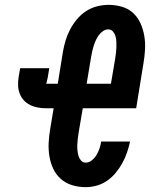

<svg xmlns="http://www.w3.org/2000/svg" viewBox="-20 -763 640 791"><path d="M333 8Q304 8 277.5 0Q251 -8 231 -25.5Q211 -43 199.5 -67.5Q188 -92 183.5 -119.5Q179 -147 180.5 -175.5Q182 -204 187 -233L201 -317H171Q153 -317 136 -320Q119 -323 104 -330.5Q89 -338 78 -350Q67 -362 61 -378Q55 -394 54.5 -411.5Q54 -429 57 -447L63 -482H183L177 -446Q177 -446 177 -446Q177 -446 177 -446V-445Q176 -440 174.5 -434.5Q173 -429 172 -423Q172 -422 172 -421.5Q172 -421 172 -421Q172 -420 171 -420Q170 -420 170 -419Q170 -418 170 -418Q170 -418 171 -418H218L239 -548Q243 -572 250 -595.5Q257 -619 268.5 -641Q280 -663 296.5 -683Q313 -703 334.5 -717Q356 -731 380 -737Q404 -743 428 -743Q456 -743 483 -735Q510 -727 529 -709Q548 -691 559 -666.5Q570 -642 574.5 -614.5Q579 -587 577.5 -559Q576 -531 571 -502L541 -317H321L304 -217Q302 -204 300.5 -192Q299 -180 298.5 -168Q298 -156 299 -144.5Q300 -133 303 -122Q306 -111 313.5 -102Q321 -93 333 -93Q347 -93 359 -103Q371 -113 378.5 -126Q386 -139 390.5 -153Q395 -167 397 -180H516Q511 -158 503.5 -135.5Q496 -113 484.5 -92Q473 -71 457.5 -52Q442 -33 422 -19Q402 -5 379 1.5Q356 8 333 8ZM437 -418 454 -518Q456 -531 457.5 -543Q459 -555 459.5 -567Q460 -579 459.5 -590.5Q459 -602 456 -613Q453 -624 445.5 -633Q438 -642 426 -642Q415 -642 404.5 -635Q394 -628 387 -618Q380 -608 375 -597.5Q370 -587 366.5 -576Q363 -565 360.5 -554Q358 -543 356 -532L337 -418Z"/></svg>

Font: Iosevka SS04 Extended Oblique
Style: Bold
Weight: 700
Width: 7
Italic angle: -9°
Monospace: yes
Designer: Belleve Invis
Foundry: Belleve Invis
Version: Version 19.0.0; ttfautohint (v1.8.4)